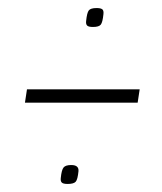

<svg xmlns="http://www.w3.org/2000/svg" viewBox="-20 -531 403 477"><path d="M194 -479Q196 -499 200.5 -505Q205 -511 220 -511Q230 -511 234 -508Q238 -505 237 -496Q235 -476 230.5 -470Q226 -464 211 -464Q200 -464 196.5 -467.5Q193 -471 194 -479ZM42 -276 47 -309H327L322 -276ZM131 -89Q133 -109 138 -115Q143 -121 157 -121Q176 -121 175 -106Q173 -85 168 -79.5Q163 -74 148 -74Q137 -74 133.5 -77.5Q130 -81 131 -89Z"/></svg>

Font: Georama Condensed ExtraLight
Style: Italic
Weight: 200
Width: 3
Italic angle: -9°
Designer: Jean-Baptiste Levee
Foundry: Production Type
Version: Version 1.000